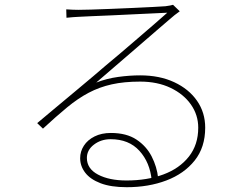

<svg xmlns="http://www.w3.org/2000/svg" viewBox="-20 -751 1040 800"><path d="M256 -712Q269 -711 283.5 -710.5Q298 -710 307 -710Q322 -710 358.5 -711Q395 -712 442 -714Q489 -716 535.5 -718Q582 -720 618 -722Q654 -724 669 -725Q683 -727 688.5 -728Q694 -729 701 -731L729 -704Q719 -697 707.5 -688Q696 -679 685 -669Q668 -655 632 -623.5Q596 -592 550.5 -553Q505 -514 460.5 -475.5Q416 -437 381 -407Q425 -424 472.5 -430.5Q520 -437 564 -437Q645 -437 706 -408.5Q767 -380 801 -331Q835 -282 835 -219Q835 -137 791 -82Q747 -27 673 1Q599 29 508 29Q442 29 399 12.5Q356 -4 335 -31.5Q314 -59 314 -92Q314 -120 329.5 -144Q345 -168 374 -182.5Q403 -197 442 -197Q507 -197 548.5 -169.5Q590 -142 612 -99Q634 -56 639 -9L612 0Q605 -74 561 -122.5Q517 -171 441 -171Q401 -171 371.5 -148.5Q342 -126 342 -93Q342 -48 388.5 -23.5Q435 1 507 1Q593 1 660.5 -24Q728 -49 767 -98.5Q806 -148 806 -219Q806 -272 775.5 -315.5Q745 -359 690.5 -385Q636 -411 564 -411Q497 -411 445.5 -399.5Q394 -388 349.5 -364.5Q305 -341 259.5 -303.5Q214 -266 159 -215L135 -238Q171 -268 212 -302.5Q253 -337 293.5 -370.5Q334 -404 368 -433Q402 -462 423 -480Q444 -497 478.5 -526.5Q513 -556 551.5 -589Q590 -622 624 -651.5Q658 -681 677 -698Q661 -697 623.5 -695.5Q586 -694 538.5 -691.5Q491 -689 444.5 -687Q398 -685 361 -683.5Q324 -682 309 -681Q296 -680 284 -679.5Q272 -679 257 -677Z"/></svg>

Font: Noto Sans JP Thin Thin
Style: Regular
Weight: 250
Version: Version 2.004-H2;hotconv 1.0.118;makeotfexe 2.5.65603